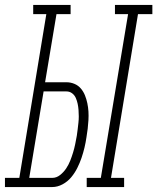

<svg xmlns="http://www.w3.org/2000/svg" viewBox="-63 -755 635 775"><path d="M287 0V-37H344L454 -698H401V-735H552V-698H494L385 -37H438V0ZM-43 0V-37H15L124 -698H71V-735H222V-698H165L119 -423H205Q222 -423 237.5 -416.5Q253 -410 263.5 -397.5Q274 -385 280 -370Q286 -355 289.5 -338.5Q293 -322 294 -305Q295 -288 294 -270.5Q293 -253 291 -235.5Q289 -218 286 -201Q283 -180 278 -159Q273 -138 266 -117.5Q259 -97 249 -77Q239 -57 224.5 -39.5Q210 -22 189.5 -11Q169 0 148 0ZM55 -37H148Q165 -37 179.5 -48.5Q194 -60 204 -75Q214 -90 220.5 -106.5Q227 -123 232 -139.5Q237 -156 240.5 -173Q244 -190 247 -207Q249 -220 250.5 -233Q252 -246 253.5 -259Q255 -272 255 -285Q255 -298 254 -311Q253 -324 250.5 -336Q248 -348 243 -359.5Q238 -371 228 -378.5Q218 -386 205 -386H113Z"/></svg>

Font: Iosevka Slab Extralight
Style: Italic
Weight: 200
Italic angle: -9°
Monospace: yes
Designer: Belleve Invis
Foundry: Belleve Invis
Version: Version 11.1.1; ttfautohint (v1.8.3)